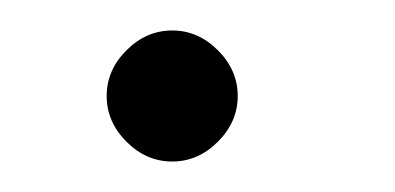

<svg xmlns="http://www.w3.org/2000/svg" viewBox="-20 -377 259 126"><path d="M93 -271Q76 -271 63 -284Q50 -297 50 -314Q50 -331 63 -344Q76 -357 93 -357Q110 -357 123 -344Q136 -331 136 -314Q136 -297 123 -284Q110 -271 93 -271Z"/></svg>

Font: Kulim Park ExtraLight
Style: Regular
Weight: 275
Designer: Noponies / Dale Sattler
Foundry: Noponies
Version: Version 1.000; ttfautohint (v1.8.3)